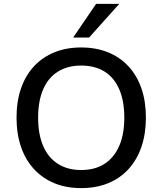

<svg xmlns="http://www.w3.org/2000/svg" viewBox="-20 -958 835 987"><path d="M397 9Q321 9 260 -16Q199 -41 155 -88.5Q111 -136 88 -203Q65 -270 65 -353Q65 -437 88 -503.5Q111 -570 154.5 -617Q198 -664 259.5 -689Q321 -714 397 -714Q474 -714 535.5 -689Q597 -664 640.5 -617Q684 -570 707 -503.5Q730 -437 730 -354Q730 -270 707 -203Q684 -136 640.5 -88.5Q597 -41 535.5 -16Q474 9 397 9ZM397 -84Q468 -84 517 -115.5Q566 -147 592.5 -207Q619 -267 619 -353Q619 -439 593 -499Q567 -559 517.5 -590Q468 -621 397 -621Q328 -621 278 -590Q228 -559 202 -499Q176 -439 176 -353Q176 -268 202 -207.5Q228 -147 278 -115.5Q328 -84 397 -84ZM356 -765 474 -938H593L438 -765Z"/></svg>

Font: NunitoSans_10ptSemiBold
Style: Regular
Weight: 600
Designer: Vernon Adams
Foundry: Vernon Adams
Version: Version 3.101;gftools[0.9.27]